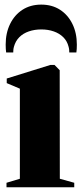

<svg xmlns="http://www.w3.org/2000/svg" viewBox="-20 -792 345 812"><path d="M7.5 0V-19L64 -36V-417L8.5 -440.5V-460L193.5 -517.5H210.5L232.5 -495L233 -36L294 -19V0ZM154.5 -772.5Q200 -772.5 233.8 -750.8Q267.5 -729 286.2 -690.8Q305 -652.5 305 -603.5Q305 -592.5 304.5 -585.2Q304 -578 303 -570H273Q273 -575 272.5 -581.2Q272 -587.5 270 -594.5Q264 -618.5 247.5 -634.8Q231 -651 207.2 -659.2Q183.5 -667.5 154.5 -667.5Q126 -667.5 102 -659.2Q78 -651 61.8 -634.8Q45.5 -618.5 39 -594.5Q37 -587.5 36.5 -581.2Q36 -575 36 -570H6Q5 -578 4.5 -585.2Q4 -592.5 4 -603.5Q4 -652.5 22.8 -690.8Q41.5 -729 75.2 -750.8Q109 -772.5 154.5 -772.5Z"/></svg>

Font: Merriweather 144pt Black
Style: Regular
Weight: 900
Version: Version 2.100